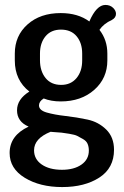

<svg xmlns="http://www.w3.org/2000/svg" viewBox="-20 -533 503 778"><path d="M226 -122Q187 -122 157 -134Q138 -122 138 -106Q138 -86 169.5 -77Q201 -68 245.5 -63Q290 -58 334.5 -48.5Q379 -39 410.5 -8Q442 23 442 74Q442 148 382.5 186.5Q323 225 232 225Q142 225 80.5 187.5Q19 150 19 87Q19 16 96 -20Q49 -40 49 -86Q49 -131 99 -162Q40 -208 40 -288V-316Q40 -388 91.5 -434Q143 -480 226 -480Q296 -480 342 -446Q371 -513 407 -513Q426 -513 438 -501.5Q450 -490 450 -477Q450 -461 433 -452Q400 -437 383 -412Q415 -371 415 -316V-288Q415 -216 362 -169Q309 -122 226 -122ZM313 -288V-316Q313 -359 290.5 -386Q268 -413 227 -413Q187 -413 164.5 -386Q142 -359 142 -316V-289Q142 -245 164.5 -217Q187 -189 228 -189Q267 -189 290 -216.5Q313 -244 313 -288ZM340 77Q340 62 335 50Q330 38 315.5 30Q301 22 292.5 17.5Q284 13 260 9Q236 5 229.5 4.5Q223 4 196 2Q188 1 185 1Q118 28 118 76Q118 112 149 133.5Q180 155 231 155Q280 155 310 134Q340 113 340 77Z"/></svg>

Font: AkaAcidDosis
Style: SemiBold
Weight: 600
Designer: Edgar Tolentino, Pablo Impallari, Igino Marini, Cyberella
Foundry: Edgar Tolentino, Pablo Impallari, Igino Marini, Cyberella
Version: Version 1.007